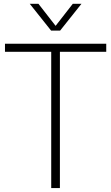

<svg xmlns="http://www.w3.org/2000/svg" viewBox="-20 -964 570 984"><path d="M242.5 0V-698.5H5.5V-740H524.5V-698.5H287V0ZM242 -807 132.5 -944.5H177L265 -831.5L353 -944.5H397.5L288 -807Z"/></svg>

Font: Encode Sans SemiCondensed SemiCondensed ExtraLight
Style: Regular
Weight: 200
Width: 4
Designer: Multiple Designers
Foundry: Impallari Type
Version: Version 3.000; ttfautohint (v1.8.3) -l 8 -r 50 -G 200 -x 14 